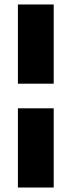

<svg xmlns="http://www.w3.org/2000/svg" viewBox="-20 -698 320 858"><path d="M60 -324V-678H220V-324ZM60 140V-214H220V140Z"/></svg>

Font: Braah One
Style: Regular
Weight: 400
Designer: Ashish Kumar
Foundry: Ashish Kumar
Version: Version 1.001; ttfautohint (v1.8.4.7-5d5b);gftools[0.9.29]